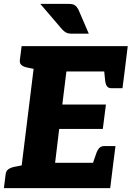

<svg xmlns="http://www.w3.org/2000/svg" viewBox="-32 -966 676 986"><path d="M65 0 155 -729H624L608 -599H309L288 -429H512L496 -304H272L251 -130H550L534 0ZM438 -108 462 -177Q468 -195 477.5 -205.5Q487 -216 505 -216H561L550 -130ZM501 -621 608 -599 597 -513H541Q524 -513 517 -523.5Q510 -534 508 -552ZM176 -729 147 -611 104 -620Q87 -624 77.5 -632.5Q68 -641 70 -658L79 -729ZM-12 0 -3 -71Q-1 -88 10.5 -96.5Q22 -105 41 -109L86 -118L85 0ZM175 -946H320Q344 -946 354 -938Q364 -930 371 -916L424 -793H336Q319 -793 309 -798Q299 -803 288 -814Z"/></svg>

Font: Aleo Black
Style: Italic
Weight: 900
Italic angle: -7°
Designer: Alessio Laiso
Foundry: Alessio Laiso
Version: Version 2.001;gftools[0.9.29]